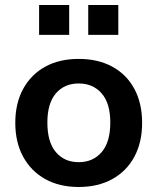

<svg xmlns="http://www.w3.org/2000/svg" viewBox="-20 -736 628 766"><path d="M294 10Q217 10 160.5 -21.5Q104 -53 72.5 -110.5Q41 -168 41 -246Q41 -324 72.5 -381.5Q104 -439 160.5 -470Q217 -501 294 -501Q371 -501 428 -470Q485 -439 516 -381.5Q547 -324 547 -246Q547 -168 516 -110.5Q485 -53 428 -21.5Q371 10 294 10ZM294 -89Q351 -89 385.5 -129Q420 -169 420 -247Q420 -324 385.5 -363.5Q351 -403 294 -403Q237 -403 203 -363.5Q169 -324 169 -247Q169 -169 203 -129Q237 -89 294 -89ZM332 -597V-716H452V-597ZM136 -597V-716H256V-597Z"/></svg>

Font: Nunito Sans 12pt ExtraLight 11pt
Style: Bold
Weight: 700
Version: Version 3.101;gftools[0.9.27]